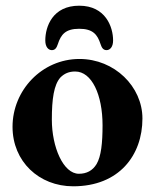

<svg xmlns="http://www.w3.org/2000/svg" viewBox="-20 -640 543 674"><path d="M162 -464C174 -464 179 -473 183 -485C194 -519 210 -539 258 -539C306 -539 322 -519 333 -485C337 -473 342 -464 354 -464C366 -464 377 -475 377 -498C377 -545 351 -620 258 -620C165 -620 139 -547 139 -498C139 -475 150 -464 162 -464ZM237 14C398 14 480 -95 480 -224C480 -336 382 -433 259 -433C127 -433 24 -323 24 -195C24 -73 117 14 237 14ZM257 -30C202 -30 162 -124 162 -220C162 -292 169 -342 192 -368C206 -382 222 -389 244 -389C302 -389 340 -308 340 -200C340 -138 335 -91 319 -64C305 -41 284 -30 257 -30Z"/></svg>

Font: EB Garamond
Style: Bold
Weight: 700
Designer: Georg Duffner and Octavio Pardo
Foundry: Georg Duffner
Version: Version 1.000;PS 001.000;hotconv 1.0.88;makeotf.lib2.5.64775